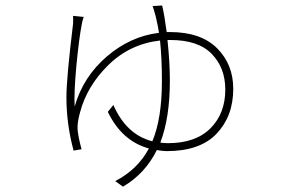

<svg xmlns="http://www.w3.org/2000/svg" viewBox="-20 -618 1040 707"><path d="M607.4 -470.7H596.7Q605.5 -387.7 605.5 -321.3Q605.5 -184.6 570.3 -92.8Q587.9 -90.8 598.6 -90.8Q700.2 -90.8 754.9 -145.5Q809.6 -200.2 809.6 -288.1Q809.6 -368.2 759.8 -419.4Q710 -470.7 607.4 -470.7ZM593.8 -500H605.5Q719.7 -500 779.3 -440.4Q838.9 -380.9 838.9 -291Q838.9 -190.4 777.8 -126Q716.8 -61.5 593.8 -61.5Q581.1 -61.5 557.6 -65.4Q513.7 22.5 432.6 69.3L404.3 48.8Q486.3 6.8 528.3 -71.3Q428.7 -98.6 377 -206.1L397.5 -231.4Q445.3 -122.1 541 -97.7Q576.2 -181.6 576.2 -320.3Q576.2 -402.3 569.3 -468.8Q458 -456.1 378.9 -378.4Q299.8 -300.8 274.4 -203.1Q264.6 -168 265.6 -142.6Q267.6 -115.2 280.3 -68.4L251 -63.5Q224.6 -160.2 224.6 -259.8Q224.6 -330.1 249 -530.3Q250 -546.9 249 -559.6L288.1 -555.7Q283.2 -541 281.2 -529.3Q270.5 -473.6 261.2 -375Q252 -276.4 254.9 -225.6Q286.1 -335 373 -409.7Q460 -484.4 565.4 -497.1Q562.5 -518.6 553.7 -556.6Q543.9 -591.8 542 -595.7L577.1 -597.7Q585.9 -560.5 593.8 -500Z"/></svg>

Font: Gen Shin Gothic Monospace ExtraLight
Style: Regular
Weight: 200
Designer: [Source Han Sans]
Ryoko NISHIZUKA  (kana & ideographs); Paul D. Hunt (Latin, Greek & Cyrillic); Wenlong ZHANG  (bopomofo
Version: Version 1.002.20150607